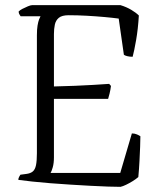

<svg xmlns="http://www.w3.org/2000/svg" viewBox="-20 -724 617 744"><path d="M447 0Q429 0 398.5 -1Q368 -2 331 -4Q294 -6 254 -8.5Q214 -11 175.5 -14Q137 -17 105 -20.5Q73 -24 51 -27Q51 -33 54 -38.5Q57 -44 59 -47L82 -50Q98 -52 107 -59.5Q116 -67 119.5 -84Q123 -101 123 -130V-587Q123 -610 125.5 -625Q128 -640 131.5 -649Q135 -658 137 -661H60Q59 -663 56 -667Q53 -671 52 -679Q56 -684 66.5 -689.5Q77 -695 88 -699.5Q99 -704 104 -704H447Q470 -697 488.5 -686Q507 -675 518 -664Q515 -612 507.5 -569Q500 -526 494 -504Q482 -504 472.5 -506.5Q463 -509 460 -512L440 -652Q418 -655 385 -658Q352 -661 316 -663Q280 -665 246 -665Q220 -665 208 -655Q196 -645 192.5 -628.5Q189 -612 189 -592V-389Q233 -390 270.5 -391.5Q308 -393 341 -395Q374 -397 403 -399L410 -391Q408 -375 404.5 -361Q401 -347 399 -341H189V-114Q189 -92 184.5 -76Q180 -60 176 -54H446L491 -207Q502 -207 511 -203Q520 -199 524 -196Q524 -180 523 -155Q522 -130 520.5 -100Q519 -70 516 -38Q507 -30 494 -22Q481 -14 468.5 -8Q456 -2 447 0Z"/></svg>

Font: Texturina 12pt Thin
Style: Regular
Weight: 250
Designer: Guillermo Torres Carreño
Foundry: Omnibus-Type
Version: Version 1.002